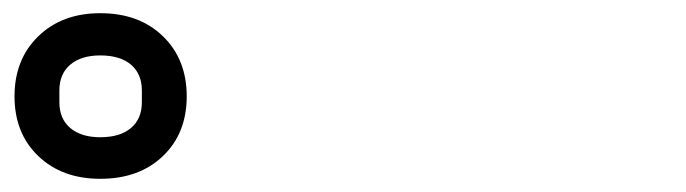

<svg xmlns="http://www.w3.org/2000/svg" viewBox="-20 -899 1040 291"><path d="M2 -753Q2 -809 38 -844Q74 -879 132 -879Q191 -879 227 -844Q263 -809 263 -753Q263 -697 227 -662.5Q191 -628 132 -628Q74 -628 38 -662.5Q2 -697 2 -753ZM195 -744V-762Q195 -787 178.5 -801Q162 -815 132 -815Q103 -815 86.5 -801Q70 -787 70 -762V-744Q70 -719 86.5 -705Q103 -691 132 -691Q162 -691 178.5 -705Q195 -719 195 -744Z"/></svg>

Font: IBM Plex Sans JP SemiBold
Style: Regular
Weight: 600
Designer: Mike Abbink; Paul van der Laan; Pieter van Rosmalen; Wujin Sim; Yejin Wi; Jinhee Kim; Boomi Park; Yona Kim; Kichan Ma
Foundry: Sandoll Inc.
Version: Version 1.001